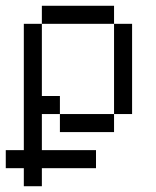

<svg xmlns="http://www.w3.org/2000/svg" viewBox="-20 -520 540 665"><path d="M375 -437.5H125V-500H375ZM0 0H62.5V-437.5H125V-187.5H187.5V-125H125V0H312.5V62.5H125V125H62.5V62.5H0ZM187.5 -125H375V-62.5H187.5ZM375 -437.5H437.5V-125H375Z"/></svg>

Font: 寒蝉点阵体 16px
Style: Regular
Weight: 400
Designer: Designed by Warren2060
Foundry: ChillType
Version: Version 1.000